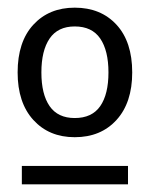

<svg xmlns="http://www.w3.org/2000/svg" viewBox="-20 -685 391 501"><path d="M175 -327Q108 -327 67 -372Q26 -417 26 -496Q26 -576 67 -620.5Q108 -665 175 -665Q243 -665 284 -620.5Q325 -576 325 -496Q325 -417 284 -372Q243 -327 175 -327ZM37 -204V-252H314V-204ZM175 -377Q220 -377 241.5 -408Q263 -439 263 -496Q263 -553 241.5 -584.5Q220 -616 175 -616Q131 -616 109.5 -584.5Q88 -553 88 -496Q88 -439 109.5 -408Q131 -377 175 -377Z"/></svg>

Font: Kantumruy Pro
Style: Regular
Weight: 400
Designer: Sovichet Tep
Foundry: Sovichet Tep
Version: Version 1.002